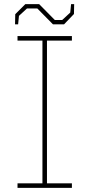

<svg xmlns="http://www.w3.org/2000/svg" viewBox="-20 -912 434 932"><path d="M53 -794 54 -843 103 -892H170L246 -815H282L321 -851L325 -892H340L339 -844L291 -794H237L161 -871H111L72 -835L68 -794ZM65 0V-22H186V-715H65V-737H329V-715H208V-22H329V0Z"/></svg>

Font: Tomorrow Thin
Style: Regular
Weight: 250
Designer: Tony de Marco, Monica Rizzolli
Foundry: Just in Type
Version: Version 2.002